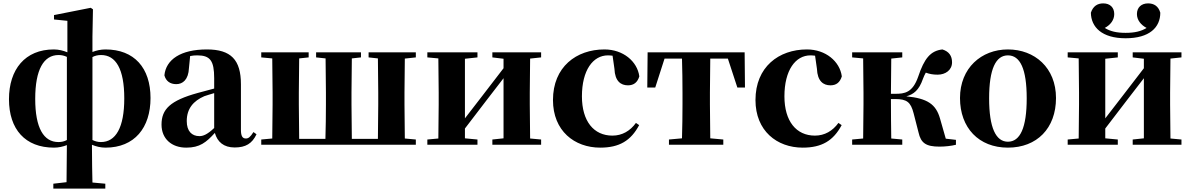

<svg xmlns="http://www.w3.org/2000/svg" viewBox="-20 -855 7033 1134"><path d="M603 17C775 17 869 -101 869 -276C869 -454 773 -563 603 -563C575 -563 549 -557 526 -548V-639L529 -800L516 -809L299 -766V-740L378 -732V-546C354 -556 327 -563 298 -563C128 -563 33 -445 33 -269C33 -91 129 17 299 17C326 17 352 11 375 2L373 221L295 230V259H602V230L526 223C525 152 523 113 523 0C547 10 574 17 603 17ZM375 -28C360 -20 344 -16 325 -16C238 -16 188 -99 188 -271C188 -444 238 -530 326 -530C345 -530 360 -526 375 -519ZM526 -518C541 -526 558 -530 577 -530C664 -530 714 -448 714 -274C714 -102 664 -16 576 -16C557 -16 541 -21 526 -28Z M1366 16C1431 16 1469 -7 1495 -62L1477 -75C1458 -45 1447 -37 1432 -37C1413 -37 1403 -50 1403 -88V-357C1403 -502 1344 -563 1202 -563C1047 -563 960 -503 951 -410C960 -376 985 -358 1021 -358C1059 -358 1093 -384 1096 -453L1103 -524C1118 -527 1131 -528 1145 -528C1221 -528 1245 -497 1245 -393V-332L1148 -306C985 -261 934 -210 934 -119C934 -35 994 17 1080 17C1160 17 1198 -14 1249 -70C1264 -17 1301 16 1366 16ZM1245 -99C1204 -60 1179 -51 1158 -51C1113 -51 1083 -80 1083 -140C1083 -213 1122 -259 1187 -287C1201 -292 1222 -298 1245 -305Z M1670 0H2436V-31L2371 -37C2370 -95 2369 -182 2369 -238V-308C2369 -364 2370 -451 2371 -509L2436 -516V-546H2157V-516L2212 -510L2214 -308V-238L2212 -35H2058L2056 -238V-308L2058 -510L2112 -516V-546H1847V-516L1903 -510C1904 -452 1905 -364 1905 -308V-238C1905 -181 1904 -93 1902 -35H1747L1745 -238V-308L1747 -510L1803 -516V-546H1523V-516L1588 -510C1589 -451 1590 -364 1590 -308V-238C1590 -182 1589 -95 1588 -37L1523 -31V0Z M2888 -516 2954 -508V-452L2821 -279L2726 -156V-508L2800 -516V-546H2504V-516L2569 -510C2570 -451 2571 -364 2571 -308V-238C2571 -182 2570 -95 2569 -37L2504 -31V0H2800V-31L2726 -38V-96L2853 -262L2954 -393V-38L2888 -31V0H3176V-31L3111 -37L3109 -238V-308L3111 -509L3176 -516V-546H2888Z M3525 17C3638 17 3706 -24 3755 -116L3736 -129C3702 -82 3655 -54 3597 -54C3487 -54 3417 -139 3417 -286C3417 -440 3482 -528 3571 -528C3580 -528 3589 -527 3598 -526L3609 -449C3612 -375 3647 -351 3689 -351C3723 -351 3745 -368 3756 -404C3744 -493 3660 -563 3550 -563C3384 -563 3246 -460 3246 -264C3246 -82 3373 17 3525 17Z M4007 0H4252V-31L4175 -38L4173 -238V-308L4175 -509H4279L4335 -338H4380L4378 -546H3805L3803 -338H3850L3905 -509H4008C4010 -451 4011 -364 4011 -308V-238C4011 -182 4010 -96 4008 -38L3931 -31V0Z M4721 17C4834 17 4902 -24 4951 -116L4932 -129C4898 -82 4851 -54 4793 -54C4683 -54 4613 -139 4613 -286C4613 -440 4678 -528 4767 -528C4776 -528 4785 -527 4794 -526L4805 -449C4808 -375 4843 -351 4885 -351C4919 -351 4941 -368 4952 -404C4940 -493 4856 -563 4746 -563C4580 -563 4442 -460 4442 -264C4442 -82 4569 17 4721 17Z M5405 -73C5419 -10 5449 11 5529 11C5561 11 5599 7 5626 0V-29L5566 -36L5532 -155C5508 -239 5458 -274 5333 -286C5376 -298 5408 -322 5431 -389C5436 -403 5442 -415 5448 -426C5470 -418 5490 -414 5518 -414C5564 -414 5603 -441 5603 -487C5603 -525 5585 -551 5546 -563C5476 -555 5439 -510 5403 -402C5370 -307 5322 -301 5268 -301H5242L5244 -509L5309 -516V-546H5013V-516L5078 -510C5079 -451 5080 -364 5080 -308V-238C5080 -182 5079 -95 5078 -37L5013 -31V0H5309V-31L5244 -37C5243 -95 5242 -185 5242 -270H5267C5336 -270 5359 -252 5376 -186Z M5933 17C6104 17 6217 -97 6217 -276C6217 -455 6091 -563 5933 -563C5776 -563 5650 -453 5650 -276C5650 -100 5761 17 5933 17ZM5933 -18C5862 -18 5822 -100 5822 -274C5822 -449 5862 -528 5933 -528C6005 -528 6044 -449 6044 -274C6044 -100 6005 -18 5933 -18Z M6628 -629C6769 -629 6833 -693 6833 -780C6822 -819 6795 -835 6761 -835C6721 -835 6695 -811 6695 -772C6695 -737 6718 -708 6752 -690C6720 -670 6681 -661 6628 -661C6575 -661 6537 -670 6505 -690C6539 -708 6561 -737 6561 -772C6561 -811 6536 -835 6496 -835C6462 -835 6436 -819 6423 -780C6424 -695 6488 -629 6628 -629ZM6670 -516 6736 -508V-452L6603 -279L6508 -156V-508L6582 -516V-546H6286V-516L6351 -510C6352 -451 6353 -364 6353 -308V-238C6353 -182 6352 -95 6351 -37L6286 -31V0H6582V-31L6508 -38V-96L6635 -262L6736 -393V-38L6670 -31V0H6958V-31L6893 -37L6891 -238V-308L6893 -509L6958 -516V-546H6670Z"/></svg>

Font: Noto Serif CJK HK Black
Style: Regular
Weight: 900
Designer: Ryoko NISHIZUKA 西塚涼子 (kana & ideographs); Frank Grießhammer (Latin, Greek & Cyrillic); Wenlong ZHANG 张文龙 (bopomofo); San
Foundry: Adobe
Version: Version 2.001;hotconv 1.1.0;makeotfexe 2.6.0